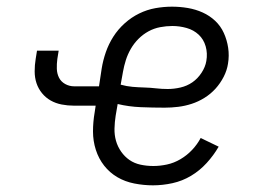

<svg xmlns="http://www.w3.org/2000/svg" viewBox="-20 -548 790 576"><path d="M439 8Q411 8 383 2.5Q355 -3 332 -16.5Q309 -30 292.5 -51Q276 -72 267.5 -98.5Q259 -125 259 -153.5Q259 -182 264 -211L267 -231H202Q183 -231 165 -234.5Q147 -238 132 -246.5Q117 -255 106 -268.5Q95 -282 89.5 -298.5Q84 -315 84 -334Q84 -353 87 -371L91 -396H156L152 -371Q150 -356 150.5 -341.5Q151 -327 157 -315Q163 -303 175.5 -296Q188 -289 203 -289H277L285 -342Q289 -367 297.5 -391.5Q306 -416 320 -438Q334 -460 354 -478Q374 -496 397.5 -507.5Q421 -519 446 -523.5Q471 -528 496 -528Q520 -528 543.5 -524Q567 -520 588 -510.5Q609 -501 625.5 -485.5Q642 -470 651.5 -449Q661 -428 664.5 -404.5Q668 -381 664 -357Q661 -337 651 -317.5Q641 -298 626.5 -282Q612 -266 593.5 -254.5Q575 -243 555 -236.5Q535 -230 514.5 -227.5Q494 -225 474 -225Q438 -225 402 -226.5Q366 -228 333 -236L327 -201Q324 -182 323.5 -162.5Q323 -143 328 -125.5Q333 -108 343.5 -93Q354 -78 368.5 -68Q383 -58 401.5 -54Q420 -50 440 -50Q460 -50 481 -54.5Q502 -59 521.5 -70.5Q541 -82 556.5 -98.5Q572 -115 582 -134L636 -108Q621 -82 600 -59Q579 -36 553 -20.5Q527 -5 497.5 1.5Q468 8 439 8ZM483 -281Q502 -281 521.5 -285.5Q541 -290 557 -301Q573 -312 584.5 -329.5Q596 -347 599 -365Q603 -388 597 -409Q591 -430 576 -444Q561 -458 540 -464Q519 -470 497 -470Q479 -470 460.5 -466.5Q442 -463 425.5 -454Q409 -445 395.5 -431.5Q382 -418 372.5 -401.5Q363 -385 357.5 -367.5Q352 -350 349 -333L342 -294Q360 -289 377.5 -287.5Q395 -286 413 -285.5Q431 -285 448 -283Q465 -281 483 -281Z"/></svg>

Font: Iosevka Etoile Light
Style: Italic
Weight: 300
Italic angle: -9°
Designer: Belleve Invis
Foundry: Belleve Invis
Version: Version 22.1.2; ttfautohint (v1.8.4)